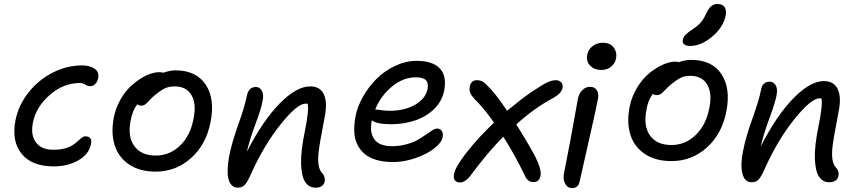

<svg xmlns="http://www.w3.org/2000/svg" viewBox="-20 -874 4338 969"><path d="M251 -34.2Q140.6 -34.2 89.1 -97.9Q37.6 -161.6 58.1 -267.1Q73.7 -344.2 124.5 -408Q175.3 -471.7 246.6 -507.8Q317.9 -543.9 394 -543.9Q434.6 -543.9 458.3 -526.6Q481.9 -509.3 475.1 -479Q471.7 -460.4 460.4 -449.7Q449.2 -439 434.1 -439Q422.9 -439 410.4 -447Q397.9 -455.1 382.8 -455.1Q299.8 -455.1 230.7 -394.5Q161.6 -334 146 -254.9Q133.8 -191.9 161.6 -155Q189.5 -118.2 249 -118.2Q282.2 -118.2 307.9 -125.2Q333.5 -132.3 347.9 -142.3Q362.3 -152.3 372.8 -162.1Q383.3 -171.9 392.3 -179Q401.4 -186 410.2 -186Q447.3 -186 439 -146Q429.2 -96.2 376 -65.2Q322.8 -34.2 251 -34.2Z M765.6 -7.8Q685.5 -7.8 631.8 -43.7Q578.1 -79.6 558.6 -141.6Q539.1 -203.6 554.7 -282.2Q563.5 -325.2 583.5 -363.3Q603.5 -401.4 628.7 -427.5Q653.8 -453.6 682.4 -472.7Q710.9 -491.7 737.1 -500.7Q763.2 -509.8 784.7 -509.8Q794.9 -509.8 803.7 -506.8Q839.4 -519 864.7 -519Q970.7 -519 1018.3 -446.5Q1065.9 -374 1042.5 -257.8Q1021 -145.5 944.8 -76.7Q868.7 -7.8 765.6 -7.8ZM639.6 -267.1Q623 -185.5 657.7 -137.2Q692.4 -88.9 765.6 -88.9Q836.4 -88.9 888.7 -139.2Q940.9 -189.5 956.5 -273.9Q972.2 -349.6 946.5 -393.8Q920.9 -438 860.8 -438Q832.5 -438 811.5 -427.7Q790.5 -417.5 761.7 -394Q748.5 -383.3 734.6 -367.9Q720.7 -352.5 712.4 -346.7Q704.1 -340.8 691.9 -340.8Q678.7 -340.8 672.9 -348.1Q648.9 -317.4 639.6 -267.1Z M1573.7 73.2Q1538.6 73.2 1520 44.4Q1501.5 15.6 1499.5 -47.6Q1497.6 -110.8 1518.6 -211.9Q1540.5 -320.3 1532.7 -350.1Q1531.2 -350.1 1527.8 -350.6Q1524.4 -351.1 1522.5 -351.1Q1480.5 -351.1 1397.2 -247.6Q1314 -144 1248.5 0Q1229.5 43.9 1215.6 58.6Q1201.7 73.2 1180.7 73.2Q1155.8 73.2 1142.6 52.2Q1129.4 31.2 1128.9 -4.2Q1128.4 -39.6 1136.7 -86.9Q1150.9 -157.2 1183.3 -247.6Q1215.8 -337.9 1227.5 -397Q1231.4 -414.6 1242.9 -424.8Q1254.4 -435.1 1271.5 -435.1Q1290.5 -435.1 1301.5 -416.3Q1312.5 -397.5 1304.7 -361.8Q1298.3 -325.7 1269.3 -247.8Q1240.2 -169.9 1225.6 -107.9Q1307.1 -266.1 1391.8 -352.1Q1476.6 -438 1544.9 -438Q1596.2 -438 1614.7 -397.2Q1633.3 -356.4 1618.7 -284.2Q1590.3 -138.2 1586.9 -95.7Q1581.1 -26.4 1605.5 -1Q1622.6 17.6 1618.7 42Q1615.7 56.6 1604 64.9Q1592.3 73.2 1573.7 73.2Z M1963.4 -56.2Q1914.6 -56.2 1877.4 -67.6Q1840.3 -79.1 1817.4 -99.6Q1794.4 -120.1 1781.5 -148.9Q1768.6 -177.7 1767.8 -212.9Q1767.1 -248 1774.4 -288.1Q1784.2 -337.4 1812.5 -387Q1840.8 -436.5 1880.9 -476.6Q1920.9 -516.6 1974.4 -541.7Q2027.8 -566.9 2082.5 -566.9Q2163.1 -566.9 2199.5 -528.8Q2235.8 -490.7 2221.7 -417Q2211.4 -363.8 2171.9 -324.7Q2132.3 -285.6 2075.7 -266.4Q2019 -247.1 1952.6 -247.1Q1881.3 -247.1 1856.4 -267.1Q1852.5 -245.6 1852.5 -226.1Q1852.5 -206.5 1859.1 -189.9Q1865.7 -173.3 1877.4 -161.6Q1889.2 -149.9 1909.4 -143.1Q1929.7 -136.2 1956.5 -136.2Q1995.1 -136.2 2029.5 -145.3Q2064 -154.3 2086.9 -167.5Q2109.9 -180.7 2128.4 -193.8Q2147 -207 2161.4 -216.1Q2175.8 -225.1 2185.5 -225.1Q2202.6 -225.1 2210.2 -212.4Q2217.8 -199.7 2213.4 -179.2Q2207.5 -153.3 2171.1 -124.8Q2134.8 -96.2 2077.4 -76.2Q2020 -56.2 1963.4 -56.2ZM1874.5 -321.8Q1878.9 -321.8 1901.1 -318.4Q1923.3 -314.9 1947.3 -314.9Q2021.5 -314.9 2074.2 -345Q2127 -375 2137.7 -423.8Q2143.6 -454.6 2129.6 -469.2Q2115.7 -483.9 2077.6 -483.9Q2015.1 -483.9 1958.7 -437.5Q1902.3 -391.1 1873.5 -321.8Z M2301.3 46.9Q2281.2 46.9 2273.2 32Q2265.1 17.1 2277.3 -15.1Q2293 -52.7 2346.2 -118.7Q2399.4 -184.6 2473.1 -254.9Q2430.7 -316.9 2387.2 -361.8Q2364.7 -383.3 2355.7 -400.4Q2346.7 -417.5 2351.1 -436Q2356 -469.2 2387.2 -469.2Q2405.8 -469.2 2419.7 -459.7Q2433.6 -450.2 2459 -421.9Q2492.7 -384.8 2539.1 -314.9Q2612.3 -375.5 2660.2 -408.2Q2714.8 -445.3 2740.2 -457.3Q2765.6 -469.2 2785.2 -469.2Q2801.3 -469.2 2811.8 -459Q2822.3 -448.7 2819.3 -431.2Q2814 -403.3 2774.4 -380.9Q2679.7 -331.1 2585.4 -246.1Q2642.1 -156.7 2680.2 -85.9Q2714.4 -17.1 2708 12.2Q2702.1 44.9 2672.4 44.9Q2655.8 44.9 2644.8 35.4Q2633.8 25.9 2623 0Q2575.7 -96.7 2520 -184.1Q2439 -102.1 2356.4 9.8Q2329.1 46.9 2301.3 46.9Z M3015.1 -521Q2978.5 -521 2957.8 -543.5Q2937 -565.9 2943.8 -598.1Q2948.7 -624.5 2970.9 -641.4Q2993.2 -658.2 3022 -658.2Q3060.1 -658.2 3077.6 -633.8Q3095.2 -609.4 3088.9 -577.1Q3084.5 -555.7 3065.2 -538.3Q3045.9 -521 3015.1 -521ZM2868.2 75.2Q2844.2 75.2 2832.3 53.2Q2820.3 31.2 2826.2 2Q2844.7 -91.3 2857.4 -159.4Q2870.1 -227.5 2880.4 -285.4Q2890.6 -343.3 2897 -377.9Q2902.3 -402.8 2919.2 -419.4Q2936 -436 2957 -436Q2979.5 -436 2991.2 -419.9Q3002.9 -403.8 2998 -375Q2990.2 -332.5 2951.2 -161.4Q2912.1 9.8 2906.2 38.1Q2899.9 75.2 2868.2 75.2Z M3463.4 -642.1Q3442.4 -642.1 3432.6 -650.6Q3422.9 -659.2 3425.8 -672.9Q3428.7 -687 3438.7 -697.5Q3448.7 -708 3472.7 -724.1Q3502 -743.7 3516.4 -760.3Q3530.8 -776.9 3544.4 -806.2Q3557.1 -833 3570.3 -843.5Q3583.5 -854 3600.6 -854Q3626.5 -854 3637 -837.9Q3647.5 -821.8 3642.6 -795.9Q3629.9 -735.4 3573.7 -688.7Q3517.6 -642.1 3463.4 -642.1ZM3368.7 -61Q3288.1 -61 3234.4 -96.9Q3180.7 -132.8 3161.4 -194.6Q3142.1 -256.3 3157.7 -335Q3168.5 -388.2 3196.3 -433.3Q3224.1 -478.5 3258.1 -505.6Q3292 -532.7 3326.2 -547.9Q3360.4 -563 3387.7 -563Q3398.4 -563 3405.8 -560.1Q3437.5 -571.8 3467.8 -571.8Q3573.7 -571.8 3621.3 -499.5Q3668.9 -427.2 3645.5 -311Q3624 -198.7 3547.9 -129.9Q3471.7 -61 3368.7 -61ZM3242.7 -319.8Q3226.1 -238.3 3260.5 -190.2Q3294.9 -142.1 3368.7 -142.1Q3438.5 -142.1 3490.7 -192.4Q3543 -242.7 3559.6 -327.1Q3575.2 -402.8 3549.3 -447Q3523.4 -491.2 3463.4 -491.2Q3434.6 -491.2 3414.6 -481Q3394.5 -470.7 3364.7 -446.8Q3352.1 -436 3337.6 -420.7Q3323.2 -405.3 3314.7 -399.7Q3306.2 -394 3293.5 -394Q3280.8 -394 3275.4 -400.9Q3249.5 -367.7 3242.7 -319.8Z M4166.5 45.9Q4131.8 45.9 4113.3 17.3Q4094.7 -11.2 4092.5 -74.7Q4090.3 -138.2 4111.3 -238.8Q4133.3 -347.7 4125.5 -377Q4123.5 -377.9 4116.7 -377.9Q4074.2 -377.9 3990.7 -274.7Q3907.2 -171.4 3841.8 -26.9Q3822.8 17.1 3809.1 31.5Q3795.4 45.9 3773.4 45.9Q3737.3 45.9 3726.6 1Q3715.8 -43.9 3730.5 -113.8Q3744.1 -184.1 3777.1 -274.9Q3810.1 -365.7 3821.8 -424.8Q3824.7 -441.9 3836.2 -451.9Q3847.7 -461.9 3864.7 -461.9Q3883.8 -461.9 3895 -443.4Q3906.2 -424.8 3898.4 -389.2Q3892.1 -355 3863 -276.9Q3834 -198.7 3819.3 -134.8Q3899.9 -292.5 3984.9 -378.7Q4069.8 -464.8 4137.7 -464.8Q4189 -464.8 4208 -424.1Q4227.1 -383.3 4212.4 -311Q4184.1 -165.5 4180.7 -124.5Q4174.3 -54.2 4198.7 -28.8Q4216.8 -9.3 4211.4 15.1Q4208.5 28.8 4196.5 37.4Q4184.6 45.9 4166.5 45.9Z"/></svg>

Font: Shantell Sans Bouncy
Style: Italic
Weight: 400
Italic angle: -11.31°
Designer: Stephen Nixon, Anya Danilova, Shantell Martin
Foundry: Arrow Type
Version: Version 1.006;[9816181b4]